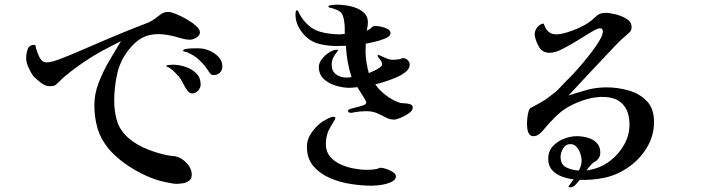

<svg xmlns="http://www.w3.org/2000/svg" viewBox="-20 -767 3040 822"><path d="M836 -629Q836 -615 821 -606Q806 -597 793 -597Q779 -597 765.5 -600.5Q752 -604 738 -608Q722 -613 699 -617Q676 -621 659 -621Q617 -621 587.5 -604.5Q558 -588 532 -555Q495 -509 482 -452Q469 -395 469 -337Q469 -289 481 -249Q493 -209 530 -176Q566 -145 618.5 -125Q671 -105 717 -99Q728 -99 738 -96Q761 -89 781 -67Q801 -45 801 -19Q801 -2 790 6.5Q779 15 764 17.5Q749 20 736 20Q725 20 713 17.5Q701 15 690 13Q648 5 601.5 -16.5Q555 -38 514 -67.5Q473 -97 445 -130Q411 -172 397.5 -218Q384 -264 384 -317Q384 -365 402.5 -413Q421 -461 447.5 -506.5Q474 -552 498 -591Q458 -571 418 -549.5Q378 -528 340 -502Q318 -487 286 -463Q254 -439 235 -419Q222 -406 216 -402Q210 -398 191 -398Q174 -398 153.5 -414Q133 -430 122 -442Q112 -456 102 -478Q92 -500 92 -518Q92 -539 99 -557.5Q106 -576 131 -575Q133 -562 140.5 -541.5Q148 -521 157 -510Q166 -500 181 -500Q187 -500 193.5 -501.5Q200 -503 206 -504Q227 -510 248 -518.5Q269 -527 289 -535Q370 -570 451 -604.5Q532 -639 614 -670Q630 -677 644 -687.5Q658 -698 671 -708Q684 -716 701 -716Q712 -716 734 -707Q756 -698 779.5 -684.5Q803 -671 819.5 -656Q836 -641 836 -629ZM839 -405Q839 -391 828 -379Q817 -367 803 -367Q792 -367 783 -378.5Q774 -390 766.5 -405Q759 -420 754 -428Q747 -439 729.5 -456.5Q712 -474 701 -479Q700 -479 696 -481Q692 -483 692 -484Q692 -488 704.5 -489Q717 -490 720 -490Q746 -490 773.5 -481Q801 -472 820 -453.5Q839 -435 839 -405ZM932 -482Q932 -466 921 -455.5Q910 -445 893 -446H890Q884 -446 877.5 -455.5Q871 -465 868 -469Q861 -481 847.5 -495.5Q834 -510 823 -519Q814 -526 803.5 -532Q793 -538 782 -543Q779 -544 771.5 -545.5Q764 -547 764 -550Q764 -555 774 -557Q784 -559 795 -559.5Q806 -560 809 -560Q815 -560 820.5 -560Q826 -560 832 -560Q853 -560 876 -550.5Q899 -541 915.5 -523.5Q932 -506 932 -482Z M1675 -12Q1675 0 1662.5 8Q1650 16 1632 20.5Q1614 25 1597 26.5Q1580 28 1571 28Q1531 28 1483.5 21Q1436 14 1393 -4.5Q1350 -23 1322 -55.5Q1294 -88 1294 -139Q1294 -172 1315.5 -201.5Q1337 -231 1363 -248Q1371 -253 1385 -260Q1399 -267 1408 -267Q1416 -267 1416 -261Q1416 -259 1408.5 -246.5Q1401 -234 1393 -220Q1385 -206 1383 -199Q1375 -175 1375 -150Q1375 -119 1392.5 -97.5Q1410 -76 1437.5 -63.5Q1465 -51 1495 -45.5Q1525 -40 1550 -40Q1565 -40 1580 -41.5Q1595 -43 1608 -49Q1617 -49 1633 -44Q1649 -39 1662 -30.5Q1675 -22 1675 -12ZM1747 -306Q1747 -294 1731 -282.5Q1715 -271 1696 -263Q1677 -255 1667 -255Q1649 -255 1632 -264Q1615 -273 1595 -282Q1575 -291 1548 -291Q1536 -291 1524 -290Q1512 -289 1500 -287Q1496 -286 1491.5 -285Q1487 -284 1483 -284Q1479 -284 1474.5 -285.5Q1470 -287 1470 -292Q1470 -298 1482 -301.5Q1494 -305 1509 -308.5Q1524 -312 1536 -316.5Q1548 -321 1548 -328Q1548 -333 1540 -346Q1532 -359 1523 -373Q1514 -387 1510 -394Q1502 -393 1493 -392Q1484 -391 1476 -391Q1449 -391 1418.5 -400Q1388 -409 1366.5 -428.5Q1345 -448 1345 -481Q1345 -497 1358 -514Q1371 -531 1389 -542.5Q1407 -554 1422 -554Q1428 -554 1428 -552Q1428 -551 1421 -542.5Q1414 -534 1407 -520.5Q1400 -507 1400 -490Q1400 -462 1419 -448.5Q1438 -435 1463 -435Q1469 -435 1474.5 -435.5Q1480 -436 1485 -437Q1464 -501 1461 -571Q1451 -571 1441 -570.5Q1431 -570 1420 -570Q1388 -570 1352.5 -577.5Q1317 -585 1292 -608Q1271 -627 1258 -652Q1245 -677 1245 -705Q1245 -708 1246 -715.5Q1247 -723 1251 -723Q1254 -723 1256 -719.5Q1258 -716 1259 -714Q1278 -674 1313 -649Q1335 -633 1369.5 -626.5Q1404 -620 1431 -620Q1437 -620 1443.5 -620.5Q1450 -621 1456 -622Q1456 -635 1456 -647Q1456 -659 1454 -672Q1451 -698 1442 -710.5Q1433 -723 1407 -730Q1404 -732 1395 -733.5Q1386 -735 1386 -739Q1386 -743 1394 -744.5Q1402 -746 1411 -746.5Q1420 -747 1422 -747Q1439 -747 1461.5 -744Q1484 -741 1505.5 -732.5Q1527 -724 1541 -709.5Q1555 -695 1555 -672Q1555 -663 1553.5 -653.5Q1552 -644 1550 -635Q1557 -640 1564 -643Q1568 -647 1573.5 -651.5Q1579 -656 1585 -656Q1594 -656 1610 -653Q1626 -650 1639 -643Q1652 -636 1652 -625Q1652 -620 1650 -618Q1646 -609 1624.5 -600.5Q1603 -592 1580 -587Q1557 -582 1546 -580Q1546 -572 1545.5 -563Q1545 -554 1545 -546Q1545 -526 1549 -500Q1553 -474 1559 -454Q1566 -457 1579.5 -463Q1593 -469 1604.5 -477Q1616 -485 1616 -492Q1616 -502 1606.5 -512.5Q1597 -523 1597 -529Q1597 -532 1600 -532Q1602 -532 1612 -527Q1622 -522 1636 -516.5Q1650 -511 1662 -511Q1669 -511 1677.5 -512Q1686 -513 1693 -514Q1696 -516 1699 -517Q1702 -518 1706 -518Q1717 -518 1725.5 -509.5Q1734 -501 1734 -490Q1734 -473 1716.5 -459Q1699 -445 1674 -434.5Q1649 -424 1625 -416.5Q1601 -409 1587 -406Q1596 -391 1615 -373.5Q1634 -356 1656.5 -343Q1679 -330 1696 -326Q1703 -325 1715 -324.5Q1727 -324 1737 -320.5Q1747 -317 1747 -306Z M2470 -80Q2470 -94 2464.5 -110Q2459 -126 2448.5 -138Q2438 -150 2422 -150Q2402 -150 2391 -131.5Q2380 -113 2380 -96Q2380 -62 2405 -50Q2430 -38 2458 -37Q2464 -48 2467 -57.5Q2470 -67 2470 -80ZM2780 -245Q2780 -185 2748.5 -133.5Q2717 -82 2666 -48Q2615 -14 2558 -4Q2535 0 2510.5 2Q2486 4 2462 3Q2455 12 2444.5 23.5Q2434 35 2422 35Q2420 35 2417 34.5Q2414 34 2414 31Q2414 31 2419 24Q2424 17 2429.5 9.5Q2435 2 2436 1Q2411 -2 2386 -11Q2361 -20 2344 -38.5Q2327 -57 2327 -87Q2327 -119 2346.5 -140.5Q2366 -162 2394.5 -173Q2423 -184 2450 -184Q2473 -184 2496 -177.5Q2519 -171 2534.5 -155.5Q2550 -140 2550 -113Q2550 -102 2546 -94.5Q2542 -87 2534 -79Q2521 -73 2510 -61Q2499 -49 2491 -38Q2495 -38 2498.5 -38.5Q2502 -39 2506 -40Q2551 -48 2589.5 -76.5Q2628 -105 2651.5 -146.5Q2675 -188 2675 -233Q2675 -290 2646 -321Q2617 -352 2560 -352Q2555 -352 2550 -352Q2545 -352 2540 -351Q2509 -349 2471 -335.5Q2433 -322 2406 -305Q2383 -292 2355 -264Q2327 -236 2310 -215Q2303 -205 2290.5 -194.5Q2278 -184 2264 -184Q2251 -184 2245 -194Q2239 -204 2237.5 -217Q2236 -230 2236 -239Q2236 -246 2237.5 -260.5Q2239 -275 2242.5 -288.5Q2246 -302 2252 -305Q2269 -314 2284.5 -322.5Q2300 -331 2316 -341Q2323 -346 2328.5 -350.5Q2334 -355 2340 -359Q2360 -373 2375 -389.5Q2390 -406 2406 -422Q2417 -432 2435.5 -452Q2454 -472 2475.5 -497.5Q2497 -523 2516.5 -549Q2536 -575 2548.5 -597Q2561 -619 2561 -632Q2561 -646 2549 -646Q2538 -646 2511.5 -630Q2485 -614 2452 -593.5Q2419 -573 2387.5 -557Q2356 -541 2334 -541Q2303 -541 2289 -564Q2275 -587 2270 -612Q2269 -615 2269 -620Q2269 -636 2280.5 -650.5Q2292 -665 2308 -666Q2314 -645 2327 -632.5Q2340 -620 2362 -620Q2380 -620 2406.5 -628Q2433 -636 2458.5 -647.5Q2484 -659 2498 -669Q2518 -683 2532.5 -697.5Q2547 -712 2573 -712Q2590 -712 2616 -705.5Q2642 -699 2663 -686Q2684 -673 2684 -651Q2684 -637 2676.5 -630Q2669 -623 2660 -615Q2637 -596 2616 -573.5Q2595 -551 2574 -529Q2534 -487 2494 -444Q2454 -401 2414 -358Q2456 -372 2494.5 -382.5Q2533 -393 2577 -393Q2625 -393 2672 -379.5Q2719 -366 2749.5 -334Q2780 -302 2780 -245Z"/></svg>

Font: Kaisei HarunoUmi Medium
Style: Regular
Weight: 500
Designer: Font-Kai, 金井和夫
Foundry: KAZUO KANAI
Version: Version 5.003